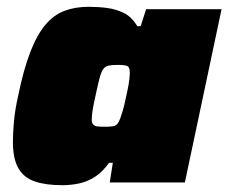

<svg xmlns="http://www.w3.org/2000/svg" viewBox="-20 -537 672 565"><path d="M164 8Q115 8 82.5 -3Q50 -14 34 -42Q18 -70 18 -119Q18 -145 21 -179Q24 -213 33 -253Q49 -332 69 -383.5Q89 -435 113.5 -464Q138 -493 169.5 -505Q201 -517 241 -517Q269 -517 295.5 -513.5Q322 -510 345 -498.5Q368 -487 384 -460H394L410 -510H632L524 0H303L312 -58H301Q281 -30 258.5 -16Q236 -2 212 3Q188 8 164 8ZM288 -164Q304 -164 312.5 -165.5Q321 -167 325.5 -172.5Q330 -178 334 -189Q337 -197 341 -210.5Q345 -224 348.5 -240.5Q352 -257 355.5 -273Q359 -289 360.5 -302.5Q362 -316 362 -323Q362 -339 355 -342.5Q348 -346 326 -346Q310 -346 300 -344Q290 -342 284 -334Q278 -326 273 -307Q268 -288 261 -255Q255 -229 252.5 -212.5Q250 -196 250 -185Q250 -176 254 -171Q258 -166 266.5 -165Q275 -164 288 -164Z"/></svg>

Font: Saira SemiExpanded Black
Style: Italic
Weight: 900
Width: 6
Italic angle: -12°
Designer: Hector Gatti with collaboration of the Omnibus-Type team
Foundry: Omnibus-Type
Version: Version 1.101